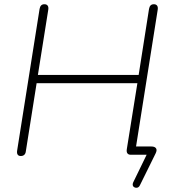

<svg xmlns="http://www.w3.org/2000/svg" viewBox="-20 -731 829 907"><path d="M641 144Q638 151 632.5 154Q627 157 621.5 156Q616 155 612 152Q608 149 607 143.5Q606 138 609 131L681 -17V0H597Q587 0 582 -6.5Q577 -13 579 -26L629 -338H153L102 -16Q101 -6 95 0Q89 6 78 6Q68 6 63.5 -0.5Q59 -7 61 -20L167 -689Q169 -700 174.5 -705.5Q180 -711 190 -711Q200 -711 205 -704.5Q210 -698 208 -685L159 -377H635L684 -689Q686 -700 691.5 -705.5Q697 -711 707 -711Q717 -711 722 -704.5Q727 -698 725 -685L620 -22L604 -39H695Q711 -39 717 -30.5Q723 -22 715 -6Z"/></svg>

Font: Nunito ExtraLight
Style: Italic
Weight: 200
Italic angle: -9°
Designer: Vernon Adams
Foundry: Vernon Adams
Version: Version 3.602